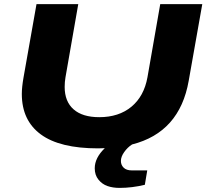

<svg xmlns="http://www.w3.org/2000/svg" viewBox="-20 -708 1008 932"><path d="M456.1 12.2Q270 12.2 178 -55.7Q85.9 -123.5 85.9 -252Q85.9 -284.7 94.2 -332L157.2 -688H359.9L297.9 -333Q293.9 -310.1 293.9 -286.1Q293.9 -215.3 337.2 -177.2Q380.4 -139.2 461.9 -139.2Q556.6 -139.2 617.9 -189.9Q679.2 -240.7 695.8 -333L757.8 -688H961.9L896 -315.9Q852.1 -65.4 621.1 -6.8Q599.1 7.3 583 30Q566.9 52.7 566.9 73.2Q566.9 92.8 580.3 106Q593.8 119.1 619.1 119.1H694.8L683.1 189Q621.1 204.1 560.1 204.1Q527.8 204.1 501.7 195.1Q475.6 186 457.8 163.8Q439.9 141.6 439.9 108.9Q439.9 58.1 488.8 11.2Q477.5 12.2 456.1 12.2Z"/></svg>

Font: Archivo Expanded ExtraBold
Style: Italic
Weight: 800
Width: 7
Italic angle: -10°
Designer: Hector Gatti
Foundry: Omnibus-Type
Version: Version 2.001